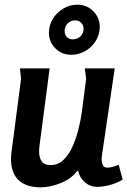

<svg xmlns="http://www.w3.org/2000/svg" viewBox="-20 -789 544 820"><path d="M192 -497 149 -169Q148 -162 147.5 -155.5Q147 -149 147 -142Q147 -117 157.5 -100.5Q168 -84 196 -84Q229 -84 252.5 -107.5Q276 -131 291.5 -167Q307 -203 316 -241Q325 -279 329 -307L348 -453L342 -497H470L416 -130Q415 -125 414.5 -119.5Q414 -114 414 -109Q414 -96 418.5 -84.5Q423 -73 439 -73Q449 -73 463 -77Q477 -81 487 -85L504 -22Q482 -8 451.5 0.5Q421 9 396 9Q365 9 342.5 -10.5Q320 -30 314 -59H310Q284 -25 239 -7Q194 11 153 11Q92 11 59.5 -19.5Q27 -50 27 -111Q27 -128 30 -146L70 -453L65 -497ZM310 -769Q351 -769 378.5 -741Q406 -713 406 -674Q406 -642 389 -614.5Q372 -587 344 -571Q316 -555 284 -555Q244 -555 216.5 -582.5Q189 -610 189 -649Q189 -682 206 -709Q223 -736 250.5 -752.5Q278 -769 310 -769ZM301 -702Q282 -702 269 -689Q256 -676 256 -656Q256 -641 265.5 -631Q275 -621 291 -621Q310 -621 323.5 -634Q337 -647 337 -666Q337 -681 327 -691.5Q317 -702 301 -702Z"/></svg>

Font: Rosario
Style: Bold Italic
Weight: 700
Italic angle: -8.05°
Designer: Hector Gatti
Foundry: Omnibus Type
Version: Version 1.101; ttfautohint (v1.8.1.43-b0c9)